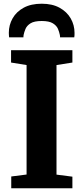

<svg xmlns="http://www.w3.org/2000/svg" viewBox="-20 -1013 449 1033"><path d="M123 -74V-663L39.5 -676.5V-743H369.5V-676.5L284 -663V-73.5L369.5 -62.5V0H40.5V-63.5ZM204.5 -993Q261.5 -993 300.8 -971.2Q340 -949.5 360.5 -913.8Q381 -878 381 -836Q381 -829.5 380.8 -823.5Q380.5 -817.5 379.5 -812H303Q303 -814 303 -817.8Q303 -821.5 302 -825Q299 -840.5 291.8 -857.8Q284.5 -875 264.5 -887.5Q244.5 -900 204.5 -900Q164 -900 144.2 -887.5Q124.5 -875 117.2 -857.5Q110 -840 107 -825Q106.5 -821.5 106.2 -817.8Q106 -814 106 -812H29Q28.5 -817.5 28 -823.8Q27.5 -830 27.5 -836.5Q27.5 -878.5 47.8 -914.2Q68 -950 107.5 -971.5Q147 -993 204.5 -993Z"/></svg>

Font: Merriweather ExtraBold
Style: Regular
Weight: 800
Version: Version 2.100